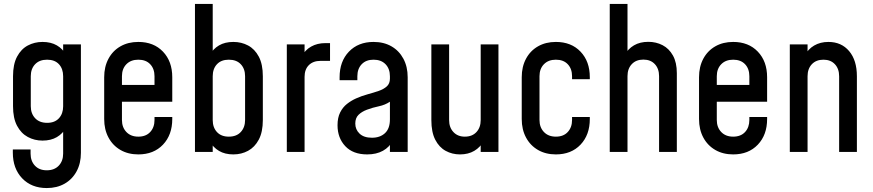

<svg xmlns="http://www.w3.org/2000/svg" viewBox="-20 -770 4423 973"><path d="M217 183Q139.5 183 92.2 133.5Q45 84 45 3.5V-12.5H135V8.5Q135 46 157 69.5Q179 93 217 93Q255.5 93 277.8 69.5Q300 46 300 8.5V-145L315.5 -124.5Q298.5 -93 268.2 -75.2Q238 -57.5 195.5 -57.5Q155 -57.5 121 -75.8Q87 -94 66.5 -132.5Q46 -171 46 -232V-383.5Q46 -444.5 66.5 -483Q87 -521.5 121 -539.5Q155 -557.5 195.5 -557.5Q238 -557.5 268.2 -540Q298.5 -522.5 315.5 -490.5L300 -470V-545H390V4.5Q390 58 368.2 98.2Q346.5 138.5 307.5 160.8Q268.5 183 217 183ZM219 -147.5Q257.5 -147.5 278.8 -170.8Q300 -194 300 -231.5V-383.5Q300 -421.5 278.8 -444.5Q257.5 -467.5 218.5 -467.5Q180 -467.5 158 -444.5Q136 -421.5 136 -383.5V-232Q136 -194.5 158 -171Q180 -147.5 219 -147.5Z M681 12.5Q629.5 12.5 590.5 -10Q551.5 -32.5 529.8 -73Q508 -113.5 508 -167V-378.5Q508 -432 529.8 -472.5Q551.5 -513 590.5 -535.2Q629.5 -557.5 681 -557.5Q759 -557.5 806 -508.2Q853 -459 853 -378.5V-254.5H583V-339.5H763V-383.5Q763 -421.5 741.2 -444.5Q719.5 -467.5 681 -467.5Q643 -467.5 620.5 -444.5Q598 -421.5 598 -383.5V-162Q598 -124.5 620.5 -101Q643 -77.5 681 -77.5Q719.5 -77.5 741.2 -101Q763 -124.5 763 -162V-177H853V-167Q853 -86.5 806 -37Q759 12.5 681 12.5Z M1162.5 12.5Q1120 12.5 1090 -5.2Q1060 -23 1042.5 -54.5L1058 -75V0H968V-750H1058V-470L1042.5 -490.5Q1060 -522.5 1090 -540Q1120 -557.5 1162.5 -557.5Q1203.5 -557.5 1237.2 -539.5Q1271 -521.5 1291.5 -483Q1312 -444.5 1312 -383.5V-162Q1312 -101 1291.5 -62.5Q1271 -24 1237.2 -5.8Q1203.5 12.5 1162.5 12.5ZM1139.5 -77.5Q1178.5 -77.5 1200.2 -101Q1222 -124.5 1222 -162V-383.5Q1222 -421.5 1200.2 -444.5Q1178.5 -467.5 1139.5 -467.5Q1101 -467.5 1079.5 -444.5Q1058 -421.5 1058 -383.5V-161.5Q1058 -124 1079.5 -100.8Q1101 -77.5 1139.5 -77.5Z M1433.5 0V-545H1523.5V-463L1507.5 -482Q1525.5 -516.5 1556.8 -534Q1588 -551.5 1628.5 -551.5H1652.5V-461.5H1604Q1567 -461.5 1545.2 -440Q1523.5 -418.5 1523.5 -380.5V0Z M1841 12.5Q1769 12.5 1729.8 -29.2Q1690.5 -71 1690.5 -135.5Q1690.5 -174 1703.8 -200.2Q1717 -226.5 1738.2 -243.2Q1759.5 -260 1784 -271Q1813 -284 1843.2 -292.2Q1873.5 -300.5 1899 -309.2Q1924.5 -318 1940.2 -332.2Q1956 -346.5 1956 -371.5V-383.5Q1956 -421.5 1933.8 -444.5Q1911.5 -467.5 1873 -467.5Q1835 -467.5 1813 -444.5Q1791 -421.5 1791 -383.5V-363.5H1701V-378.5Q1701 -459 1748.2 -508.2Q1795.5 -557.5 1873 -557.5Q1925 -557.5 1963.8 -535.2Q2002.5 -513 2024.2 -472.5Q2046 -432 2046 -378.5V0H1956V-78.5L1971.5 -58.5Q1954 -24.5 1920.8 -6Q1887.5 12.5 1841 12.5ZM1865 -72Q1906 -72 1931 -95.2Q1956 -118.5 1956 -165V-254.5Q1931.5 -238 1900.2 -231.5Q1869 -225 1839.5 -214Q1813 -204 1796.8 -188Q1780.5 -172 1780.5 -144Q1780.5 -113.5 1802.2 -92.8Q1824 -72 1865 -72Z M2311 12.5Q2271.5 12.5 2238.5 -5.5Q2205.5 -23.5 2185.8 -61.8Q2166 -100 2166 -161.5V-545H2256V-161.5Q2256 -124 2277.8 -100.8Q2299.5 -77.5 2335.5 -77.5Q2373 -77.5 2394.5 -100.8Q2416 -124 2416 -161.5V-545H2506V0H2416V-76L2431.5 -56Q2414 -23.5 2383.5 -5.5Q2353 12.5 2311 12.5Z M2797 12.5Q2745.5 12.5 2706.5 -10Q2667.5 -32.5 2645.8 -73Q2624 -113.5 2624 -167V-378.5Q2624 -432 2645.8 -472.5Q2667.5 -513 2706.5 -535.2Q2745.5 -557.5 2797 -557.5Q2875 -557.5 2922 -508.2Q2969 -459 2969 -378.5V-368.5H2879V-383.5Q2879 -421.5 2857.2 -444.5Q2835.5 -467.5 2797 -467.5Q2759 -467.5 2736.5 -444.5Q2714 -421.5 2714 -383.5V-162Q2714 -124.5 2736.5 -101Q2759 -77.5 2797 -77.5Q2835.5 -77.5 2857.2 -101Q2879 -124.5 2879 -162V-177H2969V-167Q2969 -86.5 2922 -37Q2875 12.5 2797 12.5Z M3070 0V-750H3160V-469.5L3144.5 -489.5Q3162.5 -522.5 3192.8 -540.2Q3223 -558 3265.5 -558Q3305 -558 3337.8 -541Q3370.5 -524 3390.2 -488.8Q3410 -453.5 3410 -399V0H3320V-384Q3320 -422 3298.5 -445Q3277 -468 3240.5 -468Q3203.5 -468 3181.8 -445Q3160 -422 3160 -384V0Z M3695.5 12.5Q3644 12.5 3605 -10Q3566 -32.5 3544.2 -73Q3522.5 -113.5 3522.5 -167V-378.5Q3522.5 -432 3544.2 -472.5Q3566 -513 3605 -535.2Q3644 -557.5 3695.5 -557.5Q3773.5 -557.5 3820.5 -508.2Q3867.5 -459 3867.5 -378.5V-254.5H3597.5V-339.5H3777.5V-383.5Q3777.5 -421.5 3755.8 -444.5Q3734 -467.5 3695.5 -467.5Q3657.5 -467.5 3635 -444.5Q3612.5 -421.5 3612.5 -383.5V-162Q3612.5 -124.5 3635 -101Q3657.5 -77.5 3695.5 -77.5Q3734 -77.5 3755.8 -101Q3777.5 -124.5 3777.5 -162V-177H3867.5V-167Q3867.5 -86.5 3820.5 -37Q3773.5 12.5 3695.5 12.5Z M3982.5 0V-545H4072.5V-467.5L4056.5 -485.5Q4074.5 -521 4105.8 -539.2Q4137 -557.5 4178 -557.5Q4244 -557.5 4283.2 -511Q4322.5 -464.5 4322.5 -383.5V0H4232.5V-383.5Q4232.5 -421.5 4211 -444.5Q4189.5 -467.5 4153 -467.5Q4116 -467.5 4094.2 -444.5Q4072.5 -421.5 4072.5 -383.5V0Z"/></svg>

Font: Mohave Medium
Style: Regular
Weight: 500
Designer: Gumpita Rahayu
Foundry: Tokotype
Version: Version 2.003